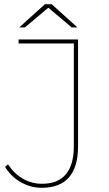

<svg xmlns="http://www.w3.org/2000/svg" viewBox="-20 -887 517 910"><path d="M178 3Q125 3 78.5 -23.5Q32 -50 4 -96L18 -108Q47 -64 88.5 -40Q130 -16 179 -16Q330 -16 330 -196V-681H68V-700H350V-194Q350 -96 307 -46.5Q264 3 178 3ZM71 -757 193 -867H225L347 -757H320L206 -853H212L98 -757Z"/></svg>

Font: Montserrat Thin Thin
Style: Regular
Weight: 250
Version: Version 9.000